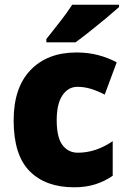

<svg xmlns="http://www.w3.org/2000/svg" viewBox="-20 -879 540 816"><path d="M295 -83Q174 -83 106 -151.5Q38 -220 38 -367Q38 -507 110 -581.5Q182 -656 305 -656Q354 -656 396.5 -645Q439 -634 476 -614L425 -477Q394 -493 366 -501.5Q338 -510 309 -510Q270 -510 245.5 -474Q221 -438 221 -368Q221 -295 245.5 -262.5Q270 -230 311 -230Q387 -230 459 -279V-132Q426 -109 386 -96Q346 -83 295 -83ZM486 -849Q466 -831 432.5 -803Q399 -775 363 -746.5Q327 -718 301 -699H177V-713Q202 -745 234 -785.5Q266 -826 287 -859H486Z"/></svg>

Font: Noto Sans Telugu UI SemiCondensed Black
Style: Regular
Weight: 900
Width: 4
Designer: Jelle Bosma - Monotype Design Team
Foundry: Monotype Imaging Inc.
Version: Version 2.005; ttfautohint (v1.8.4.7-5d5b)